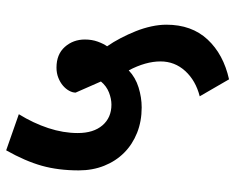

<svg xmlns="http://www.w3.org/2000/svg" viewBox="-90 -602 762 622"><g transform="rotate(-90 291.0 -291.0)"><path d="M290 -25Q341 -38 372 -72Q403 -106 403 -152Q403 -200 374 -255Q351 -233 318.5 -223Q286 -213 254 -213Q209 -213 171.5 -228Q134 -243 107 -270Q80 -297 65 -334.5Q50 -372 50 -417Q50 -483 65 -536.5Q80 -590 115 -652L232 -611Q203 -564 187 -515.5Q171 -467 171 -420Q171 -369 196 -340Q221 -311 263 -311Q282 -311 302.5 -319Q323 -327 338 -345L302 -427Q302 -437 308 -448Q314 -459 324.5 -468Q335 -477 350 -483Q365 -489 383 -489Q426 -489 450 -462Q474 -435 474 -397Q474 -374 467 -355Q460 -336 452 -325Q466 -305 478.5 -281Q491 -257 501 -232Q511 -207 516.5 -181.5Q522 -156 522 -133Q522 -51 474 0.5Q426 52 345 70Z"/></g></svg>

Font: Mukta
Style: Bold
Weight: 700
Designer: Girish Dalvi and Yashodeep Gholap
Foundry: Ek Type
Version: Version 2.538;PS 1.002;hotconv 16.6.51;makeotf.lib2.5.65220;